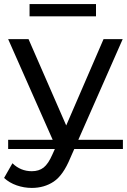

<svg xmlns="http://www.w3.org/2000/svg" viewBox="-42 -722 623 942"><path d="M114 200Q76 200 40 187.5Q4 175 -22 151L19 79Q59 118 114 118Q149 118 172 100Q195 82 215 36L248 -37L258 -49L466 -530H560L303 53Q268 138 221.5 169Q175 200 114 200ZM-2 9V-36H561V9ZM240 17 -2 -530H98L304 -58ZM103 -642V-702H429V-642Z"/></svg>

Font: Montserrat Underline Thin Medium
Style: Regular
Weight: 500
Version: Version 9.000